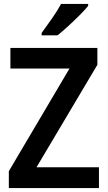

<svg xmlns="http://www.w3.org/2000/svg" viewBox="-20 -958 549 978"><path d="M484 0H25V-86L334 -609H33V-714H476V-628L166 -106H484ZM429 -928Q414 -909 386 -881Q358 -853 327.5 -825Q297 -797 273 -778H192V-790Q216 -823 244.5 -863.5Q273 -904 291 -938H429Z"/></svg>

Font: Noto Sans Tamil SemiCondensed SemiBold
Style: Regular
Weight: 600
Width: 4
Designer: Jelle Bosma - Monotype Design Team
Foundry: Monotype Imaging Inc.
Version: Version 2.004; ttfautohint (v1.8.4.7-5d5b)